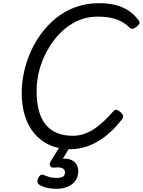

<svg xmlns="http://www.w3.org/2000/svg" viewBox="-20 -923 901 1212"><path d="M427 19Q355 19 298 -5.5Q241 -30 200 -76.5Q159 -123 138 -189Q117 -255 117 -337Q117 -398 130.5 -463Q144 -528 171.5 -591.5Q199 -655 240.5 -711Q282 -767 336 -810.5Q390 -854 458 -878.5Q526 -903 607 -903Q662 -903 708.5 -891.5Q755 -880 792 -855.5Q829 -831 856 -793Q864 -782 859.5 -773.5Q855 -765 842 -754Q828 -743 818 -741.5Q808 -740 795 -751Q773 -773 744.5 -788Q716 -803 679.5 -810.5Q643 -818 595 -818Q537 -818 486.5 -798.5Q436 -779 393 -744Q350 -709 316.5 -663.5Q283 -618 259 -565.5Q235 -513 223 -458Q211 -403 211 -349Q211 -279 225 -226Q239 -173 267.5 -137.5Q296 -102 339 -84Q382 -66 439 -66Q477 -66 510.5 -77.5Q544 -89 575 -109.5Q606 -130 636 -158.5Q666 -187 696 -221Q707 -233 718.5 -229Q730 -225 742 -214Q756 -201 757.5 -191.5Q759 -182 749 -168Q693 -97 636.5 -56Q580 -15 527 2Q474 19 427 19ZM336 269Q304 269 274 262Q244 255 225 241Q216 233 216.5 221Q217 209 222 199Q229 186 237.5 181.5Q246 177 257 182Q269 187 288 193.5Q307 200 336 200Q363 200 376.5 192.5Q390 185 390 165Q390 145 371.5 138Q353 131 322 135Q311 136 306 133Q301 130 297 124Q293 117 294 110.5Q295 104 299 97L367 -13H432L361 105L332 89Q376 74 408 80Q440 86 457 106.5Q474 127 474 157Q474 193 456 218Q438 243 406.5 256Q375 269 336 269Z"/></svg>

Font: Playwrite DE SAS
Style: Regular
Weight: 400
Designer: Veronika Burian, José Scaglione
Foundry: TypeTogether
Version: Version 1.002